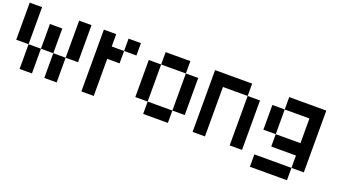

<svg xmlns="http://www.w3.org/2000/svg" viewBox="-60 -1162 3244 1825"><g transform="rotate(20 1562.5 -250.0)"><path d="M0 -250V-625H125V-250ZM125 -250H250V0H125ZM250 -250V-500H375V-250ZM375 -250H500V0H375ZM500 -250V-625H625V-250Z M750 0V-625H875V-500H1000V-375H875V0ZM1000 -500V-625H1125V-500Z M1250 -125V-500H1375V-125ZM1750 -125H1625V-500H1750ZM1375 -125H1625V0H1375ZM1375 -500V-625H1625V-500Z M1875 0V-625H2250V-500H2000V0ZM2375 0H2250V-500H2375Z M2500 125V0H2875V125ZM2500 -250V-500H2625V-250ZM2625 -250H2875V-500H2625V-625H3000V0H2875V-125H2625Z"/></g></svg>

Font: Galmuri7 Regular
Style: Regular
Weight: 400
Designer: Lee Minseo (quiple)
Version: Version 2.399;hotconv 1.1.1;makeotfexe 2.6.0 DEVELOPMENT